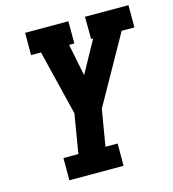

<svg xmlns="http://www.w3.org/2000/svg" viewBox="-109 -826 828 917"><g transform="rotate(-15 305.0 -367.5)"><path d="M121 0V-110H195L227 -303L148 -625H99V-735H313V-625H287L319 -467L406 -625H396L395 -735H610V-625H547L359 -290L329 -110H389V0Z"/></g></svg>

Font: Iosevka Etoile Extrabold
Style: Italic
Weight: 800
Italic angle: -9°
Designer: Belleve Invis
Foundry: Belleve Invis
Version: Version 22.1.2; ttfautohint (v1.8.4)